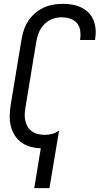

<svg xmlns="http://www.w3.org/2000/svg" viewBox="-20 -763 540 998"><path d="M158 215 192 8Q165 7 139 0Q113 -7 92 -22Q71 -37 57 -59Q43 -81 36.5 -106.5Q30 -132 30.5 -159.5Q31 -187 35 -214L92 -559Q96 -584 104.5 -608.5Q113 -633 127.5 -655Q142 -677 162.5 -694.5Q183 -712 206.5 -723Q230 -734 255.5 -738.5Q281 -743 306 -743Q331 -743 355 -739Q379 -735 400.5 -725Q422 -715 439 -698.5Q456 -682 465 -660.5Q474 -639 476.5 -614.5Q479 -590 475 -564L474 -555H396L397 -561Q400 -584 396.5 -606Q393 -628 379 -644Q365 -660 343.5 -666.5Q322 -673 299 -673Q276 -673 252 -664Q228 -655 210 -636.5Q192 -618 182.5 -595Q173 -572 169 -548L112 -203Q109 -185 108.5 -167.5Q108 -150 112 -133.5Q116 -117 124.5 -103Q133 -89 147 -79.5Q161 -70 178 -66Q195 -62 212 -62Q231 -62 250.5 -67Q270 -72 287 -84L237 215Z"/></svg>

Font: Iosevka Custom
Style: Italic
Weight: 400
Italic angle: -9°
Monospace: yes
Designer: Belleve Invis
Foundry: Belleve Invis
Version: Version 30.3.3; ttfautohint (v1.8.3)